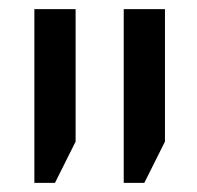

<svg xmlns="http://www.w3.org/2000/svg" viewBox="-20 -612 430 419"><path d="M100 -213 145 -303V-592H55V-213ZM295 -213 340 -303V-592H250V-213Z"/></svg>

Font: Noto Sans Hebrew Extra Condensed
Style: Regular
Weight: 400
Width: 2
Designer: Monotype Design Team
Foundry: Monotype Imaging Inc.
Version: 1.000